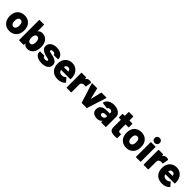

<svg xmlns="http://www.w3.org/2000/svg" viewBox="551 -2689 4650 4650"><g transform="rotate(45 2875.5 -364.5)"><path d="M40 -170Q28 -211 28 -260Q28 -315 41 -357Q64 -436 126.5 -480.5Q189 -525 278 -525Q366 -525 427 -480.5Q488 -436 512 -358Q525 -316 525 -262Q525 -219 515 -174Q494 -90 431 -41Q368 8 277 8Q187 8 124 -40Q61 -88 40 -170ZM352 -203Q358 -223 358 -260Q358 -294 352 -318Q344 -349 324.5 -366Q305 -383 276 -383Q247 -383 228 -365.5Q209 -348 201 -318Q195 -299 195 -260Q195 -224 200 -203Q209 -171 228.5 -152.5Q248 -134 277 -134Q306 -134 325 -152.5Q344 -171 352 -203Z M1101 -261Q1101 -194 1085 -145Q1063 -74 1011 -33Q959 8 891 8Q813 8 773 -50Q771 -53 769 -52Q767 -51 767 -48V-12Q767 -7 763.5 -3.5Q760 0 755 0H613Q608 0 604.5 -3.5Q601 -7 601 -12V-688Q601 -693 604.5 -696.5Q608 -700 613 -700H755Q760 -700 763.5 -696.5Q767 -693 767 -688V-476Q767 -473 769 -472Q771 -471 773 -474Q810 -525 885 -525Q956 -525 1006.5 -487Q1057 -449 1081 -387Q1101 -330 1101 -261ZM928 -258Q928 -312 909 -347Q887 -383 847 -383Q809 -383 788 -348Q769 -316 769 -258Q769 -205 787 -173Q808 -134 848 -134Q889 -134 910 -172Q928 -205 928 -258Z M1150 -148V-159Q1150 -164 1153.5 -167.5Q1157 -171 1162 -171H1297Q1302 -171 1305.5 -167.5Q1309 -164 1309 -159Q1309 -140 1329.5 -127.5Q1350 -115 1382 -115Q1410 -115 1427 -124.5Q1444 -134 1444 -150Q1444 -166 1426 -173.5Q1408 -181 1369 -188Q1306 -200 1267 -217Q1217 -238 1186.5 -270Q1156 -302 1156 -356Q1156 -434 1216.5 -479.5Q1277 -525 1376 -525Q1443 -525 1493.5 -503.5Q1544 -482 1572 -443Q1600 -404 1600 -353Q1600 -348 1596.5 -344.5Q1593 -341 1588 -341H1457Q1452 -341 1448.5 -344.5Q1445 -348 1445 -353Q1445 -372 1427 -384Q1409 -396 1378 -396Q1350 -396 1332.5 -386.5Q1315 -377 1315 -360Q1315 -343 1334 -335.5Q1353 -328 1398 -319Q1459 -307 1480 -300Q1541 -280 1575.5 -246Q1610 -212 1610 -155Q1610 -77 1548.5 -34.5Q1487 8 1383 8Q1312 8 1259.5 -11.5Q1207 -31 1178.5 -66.5Q1150 -102 1150 -148Z M2155 -252Q2155 -234 2154 -225Q2153 -213 2141 -213H1836Q1834 -213 1832 -211.5Q1830 -210 1831 -207Q1834 -197 1842 -179Q1853 -158 1877 -145Q1901 -132 1936 -132Q1999 -132 2036 -174Q2041 -179 2045 -179Q2050 -179 2053 -174L2129 -86Q2133 -83 2133 -78Q2133 -74 2129 -70Q2095 -32 2043.5 -12Q1992 8 1931 8Q1840 8 1776.5 -31.5Q1713 -71 1685 -142Q1663 -195 1663 -258Q1663 -322 1680 -367Q1705 -440 1765 -483Q1825 -526 1906 -526Q1972 -526 2024 -497.5Q2076 -469 2108.5 -418.5Q2141 -368 2151 -304Q2155 -281 2155 -252ZM1837 -334Q1833 -323 1832 -313Q1830 -308 1836 -308H1979Q1983 -308 1983 -312Q1983 -320 1979 -332Q1964 -383 1906 -383Q1856 -383 1837 -334Z M2558 -511Q2566 -506 2564 -495L2541 -357Q2540 -345 2527 -350Q2509 -354 2493 -354Q2475 -354 2466 -352Q2436 -348 2414.5 -328Q2393 -308 2393 -275V-12Q2393 -7 2389.5 -3.5Q2386 0 2381 0H2239Q2234 0 2230.5 -3.5Q2227 -7 2227 -12V-505Q2227 -510 2230.5 -513.5Q2234 -517 2239 -517H2381Q2386 -517 2389.5 -513.5Q2393 -510 2393 -505V-473Q2393 -470 2395 -469Q2397 -468 2398 -471Q2438 -524 2502 -524Q2538 -524 2558 -511Z M2587 -509Q2587 -518 2598 -518H2754Q2765 -518 2768 -508L2834 -233Q2835 -230 2837 -230Q2839 -230 2840 -233L2907 -508Q2910 -518 2921 -518L3076 -516Q3082 -516 3085 -512.5Q3088 -509 3086 -502L2930 -10Q2927 0 2917 0H2758Q2748 0 2745 -10L2588 -504Q2587 -506 2587 -509Z M3579 -353V-12Q3579 -7 3575.5 -3.5Q3572 0 3567 0H3425Q3420 0 3416.5 -3.5Q3413 -7 3413 -12V-47Q3413 -51 3411 -51.5Q3409 -52 3407 -48Q3369 8 3277 8Q3197 8 3149.5 -29.5Q3102 -67 3102 -140Q3102 -217 3155.5 -259Q3209 -301 3311 -301H3408Q3413 -301 3413 -306V-325Q3413 -352 3395 -367.5Q3377 -383 3345 -383Q3321 -383 3303.5 -374Q3286 -365 3281 -351Q3276 -340 3267 -341L3123 -360Q3111 -362 3111 -369Q3115 -413 3145.5 -448.5Q3176 -484 3227.5 -504.5Q3279 -525 3342 -525Q3409 -525 3463 -502.5Q3517 -480 3548 -440.5Q3579 -401 3579 -353ZM3413 -182V-206Q3413 -211 3408 -211H3348Q3310 -211 3289.5 -198Q3269 -185 3269 -159Q3269 -137 3284 -124Q3299 -111 3326 -111Q3364 -111 3388.5 -130.5Q3413 -150 3413 -182Z M3964 -384H3873Q3868 -384 3868 -379V-197Q3868 -140 3914 -140H3951Q3956 -140 3959.5 -136.5Q3963 -133 3963 -128V-12Q3963 -1 3951 1Q3903 3 3881 3Q3794 3 3752 -24.5Q3710 -52 3709 -129V-379Q3709 -384 3704 -384H3647Q3642 -384 3638.5 -387.5Q3635 -391 3635 -396V-505Q3635 -510 3638.5 -513.5Q3642 -517 3647 -517H3704Q3709 -517 3709 -522V-643Q3709 -648 3712.5 -651.5Q3716 -655 3721 -655H3856Q3861 -655 3864.5 -651.5Q3868 -648 3868 -643V-522Q3868 -517 3873 -517H3964Q3969 -517 3972.5 -513.5Q3976 -510 3976 -505V-396Q3976 -391 3972.5 -387.5Q3969 -384 3964 -384Z M4039 -170Q4027 -211 4027 -260Q4027 -315 4040 -357Q4063 -436 4125.5 -480.5Q4188 -525 4277 -525Q4365 -525 4426 -480.5Q4487 -436 4511 -358Q4524 -316 4524 -262Q4524 -219 4514 -174Q4493 -90 4430 -41Q4367 8 4276 8Q4186 8 4123 -40Q4060 -88 4039 -170ZM4351 -203Q4357 -223 4357 -260Q4357 -294 4351 -318Q4343 -349 4323.5 -366Q4304 -383 4275 -383Q4246 -383 4227 -365.5Q4208 -348 4200 -318Q4194 -299 4194 -260Q4194 -224 4199 -203Q4208 -171 4227.5 -152.5Q4247 -134 4276 -134Q4305 -134 4324 -152.5Q4343 -171 4351 -203Z M4600 -650Q4600 -689 4624.5 -713Q4649 -737 4687 -737Q4725 -737 4749.5 -713Q4774 -689 4774 -650Q4774 -613 4749.5 -588Q4725 -563 4687 -563Q4649 -563 4624.5 -587.5Q4600 -612 4600 -650ZM4615 -517H4757Q4762 -517 4765.5 -513.5Q4769 -510 4769 -505V-12Q4769 -7 4765.5 -3.5Q4762 0 4757 0H4615Q4610 0 4606.5 -3.5Q4603 -7 4603 -12V-505Q4603 -510 4606.5 -513.5Q4610 -517 4615 -517Z M5197 -511Q5205 -506 5203 -495L5180 -357Q5179 -345 5166 -350Q5148 -354 5132 -354Q5114 -354 5105 -352Q5075 -348 5053.5 -328Q5032 -308 5032 -275V-12Q5032 -7 5028.5 -3.5Q5025 0 5020 0H4878Q4873 0 4869.5 -3.5Q4866 -7 4866 -12V-505Q4866 -510 4869.5 -513.5Q4873 -517 4878 -517H5020Q5025 -517 5028.5 -513.5Q5032 -510 5032 -505V-473Q5032 -470 5034 -469Q5036 -468 5037 -471Q5077 -524 5141 -524Q5177 -524 5197 -511Z M5728 -252Q5728 -234 5727 -225Q5726 -213 5714 -213H5409Q5407 -213 5405 -211.5Q5403 -210 5404 -207Q5407 -197 5415 -179Q5426 -158 5450 -145Q5474 -132 5509 -132Q5572 -132 5609 -174Q5614 -179 5618 -179Q5623 -179 5626 -174L5702 -86Q5706 -83 5706 -78Q5706 -74 5702 -70Q5668 -32 5616.5 -12Q5565 8 5504 8Q5413 8 5349.5 -31.5Q5286 -71 5258 -142Q5236 -195 5236 -258Q5236 -322 5253 -367Q5278 -440 5338 -483Q5398 -526 5479 -526Q5545 -526 5597 -497.5Q5649 -469 5681.5 -418.5Q5714 -368 5724 -304Q5728 -281 5728 -252ZM5410 -334Q5406 -323 5405 -313Q5403 -308 5409 -308H5552Q5556 -308 5556 -312Q5556 -320 5552 -332Q5537 -383 5479 -383Q5429 -383 5410 -334Z"/></g></svg>

Font: BARLOWEXTRABOLD
Style: Regular
Weight: 800
Designer: Jeremy Tribby
Foundry: Tribby Type
Version: Version 1.422